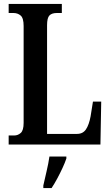

<svg xmlns="http://www.w3.org/2000/svg" viewBox="-20 -734 561 975"><path d="M24 0V-46H52Q71 -46 85.5 -59Q100 -72 100 -110V-602Q100 -642 85 -655Q70 -668 48 -668H24V-714H294V-668H269Q243 -668 231 -655.5Q219 -643 219 -606V-54H371Q401 -54 416.5 -77Q432 -100 440 -143L452 -218H494L490 0ZM200 208Q207 176 216.5 136Q226 96 231 61H317V71Q310 92 297.5 119Q285 146 270.5 173Q256 200 242 221H200Z"/></svg>

Font: Noto Serif Thai ExtraCondensed SemiBold
Style: Regular
Weight: 600
Width: 2
Designer: Monotype Design Team
Foundry: Monotype Imaging Inc.
Version: Version 2.001; ttfautohint (v1.8.4.7-5d5b)